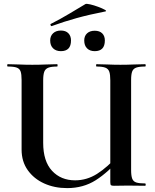

<svg xmlns="http://www.w3.org/2000/svg" viewBox="-20 -955 798 987"><path d="M547 -542Q547 -571 542 -586Q537 -601 522 -607Q507 -613 476 -613Q474 -613 474 -619Q474 -625 476 -625Q502 -625 533.5 -623.5Q565 -622 599 -622Q635 -622 667.5 -623.5Q700 -625 726 -625Q729 -625 729 -619Q729 -613 726 -613Q696 -613 680.5 -607.5Q665 -602 659.5 -587.5Q654 -573 654 -544V-81Q654 -52 659.5 -37Q665 -22 680.5 -17Q696 -12 726 -12Q729 -12 729 -6Q729 0 726 0Q704 0 683 -0.5Q662 -1 637 -1Q615 -1 600.5 -0.5Q586 0 566 0Q554 0 550.5 -3Q547 -6 547 -19ZM606 -149Q536 -69 472 -28.5Q408 12 325 12Q260 12 207 -12Q154 -36 122.5 -80.5Q91 -125 91 -186V-544Q91 -573 86 -587.5Q81 -602 66 -607.5Q51 -613 20 -613Q17 -613 17 -619Q17 -625 20 -625Q46 -625 78 -623.5Q110 -622 146 -622Q184 -622 216.5 -623.5Q249 -625 274 -625Q276 -625 276 -619Q276 -613 274 -613Q244 -613 228.5 -607Q213 -601 207.5 -586Q202 -571 202 -542V-221Q202 -126 247.5 -77Q293 -28 366 -28Q426 -28 478.5 -61Q531 -94 592 -161ZM246 -821Q242 -820 240 -825.5Q238 -831 241 -832Q292 -858 334.5 -883.5Q377 -909 419 -934Q424 -937 443.5 -932.5Q463 -928 484.5 -920Q506 -912 518.5 -905Q531 -898 521 -896Q439 -880 374 -862Q309 -844 246 -821ZM293 -692Q268 -692 253 -706.5Q238 -721 238 -747Q238 -770 253 -784Q268 -798 293 -798Q318 -798 331.5 -784Q345 -770 345 -747Q345 -692 293 -692ZM467 -692Q442 -692 427.5 -706.5Q413 -721 413 -747Q413 -770 427.5 -783.5Q442 -797 467 -797Q492 -797 505.5 -783.5Q519 -770 519 -747Q519 -692 467 -692Z"/></svg>

Font: Cormorant Infant Light
Style: Regular
Weight: 300
Designer: Christian Thalmann (Catharsis Fonts)
Foundry: Catharsis Fonts
Version: Version 4.001